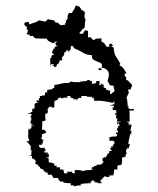

<svg xmlns="http://www.w3.org/2000/svg" viewBox="-20 -670 577 700"><path d="M257 -650 269 -646 276 -637V-633H283L282 -629L283 -630Q288 -630 289 -625Q290 -620 290 -617L288 -620V-606L289 -607L293 -591L290 -594L289 -570H287V-566L281 -565Q280 -564 280 -561L270 -551L271 -547H282L290 -560L301 -557V-533L309 -535L321 -523L330 -529L350 -530V-518L359 -514L369 -499L380 -501L377 -507L384 -512L393 -503L386 -502L387 -500L395 -496Q395 -475 402.5 -464.5Q410 -454 419 -437L415 -432Q425 -428 431 -419.5Q437 -411 441 -402L434 -401L435 -392L440 -389V-378L446 -377L462 -360L456 -344L446 -343L450 -333L440 -311L443 -312L446 -281L450 -283L449 -282L448 -275L455 -272L468 -273V-267H452L453 -227L439 -226L449 -224L450 -211L455 -222V-214L460 -215L455 -192L459 -194L458 -177L454 -185Q454 -174 451 -164.5Q448 -155 448 -144L454 -145L449 -129L443 -130L444 -125L439 -126L441 -120H439L442 -108L438 -109L439 -99L434 -101L436 -97L425 -96V-76L424 -79V-70L408 -66V-52H396L395 -36L393 -37Q392 -37 393 -34.5Q394 -32 395 -31L378 -30L379 -25H366L367 -27H361L345 -10L352 -2H336L338 -5L326 -4L329 -8H321L322 -14L312 -9L313 -4L302 -5L312 -2Q291 -2 272 1L279 5Q271 6 264 6.5Q257 7 250 10V6H238V-2H231Q220 -2 210 -5L212 -8H199Q200 -9 199 -10Q198 -11 197 -10L191 -21H175L168 -33H154V-41H145Q145 -42 145.5 -43Q146 -44 146 -46L139 -44L140 -50L126 -57V-60L118 -66L120 -69L109 -72L110 -83L107 -88L97 -93Q97 -99 96 -102L84 -103L94 -105L95 -123L92 -122V-138L76 -156L86 -155V-165L83 -164V-199L89 -197L88 -199L84 -202L92 -199L91 -204L95 -202L94 -211H107L92 -214L100 -220L91 -219L92 -232L94 -229V-243L92 -240V-248L94 -247L95 -253L92 -255L78 -256L93 -259L91 -262L98 -261L97 -274L101 -271V-275L106 -274V-292L110 -291Q109 -291 109 -295H120L113 -300Q113 -305 117 -304.5Q121 -304 123 -303L121 -312H126L125 -320H135L132 -323L142 -321L146 -334L152 -333V-342L172 -345L171 -348L178 -350V-360Q192 -362 205 -365.5Q218 -369 233 -367L232 -371L238 -370V-374Q246 -370 255 -370.5Q264 -371 272 -370L270 -372L298 -375L297 -378H308L306 -375H315V-364L331 -367L330 -374L343 -375L342 -360H350L345 -365L355 -364L353 -360H354L358 -362V-351L367 -348V-342H376L375 -338Q377 -338 377 -339L382 -341L381 -329L384 -327L398 -338L393 -358L381 -359L372 -375Q374 -381 375.5 -386.5Q377 -392 377 -398Q377 -409 369 -416Q361 -423 350 -423Q352 -427 352 -430Q352 -438 346 -441Q340 -444 332.5 -446.5Q325 -449 319.5 -453.5Q314 -458 315 -469Q297 -469 281.5 -478.5Q266 -488 250 -494L246 -502H238V-489L236 -492V-486H233L229 -479V-486H221L219 -479H214V-470L205 -459L207 -454V-450H197L199 -445L196 -446L192 -435L188 -438V-432L186 -434V-427L177 -425L178 -429L171 -430L178 -436H168L165 -434L164 -421L163 -458L168 -459L167 -464Q167 -465 167.5 -466Q168 -467 170 -465L168 -468L178 -471L170 -476L171 -486L174 -485L173 -491L177 -489L175 -494L180 -493L179 -499Q185 -501 193 -503L184 -504L182 -512L184 -516L191 -517V-518H179V-514L172 -513Q167 -515 159.5 -519Q152 -523 151 -529L109 -530L99 -539H88V-544H78V-551H81V-563H76L79 -570L69 -579V-587L83 -591L88 -581Q96 -585 105.5 -587.5Q115 -590 122 -596L145 -591L155 -600L178 -595L182 -588L191 -587L201 -578L218 -580L217 -588L221 -585L220 -598L223 -595Q224 -598 226 -602.5Q228 -607 226 -610Q227 -617 232 -623L240 -622Q245 -624 245 -629L248 -634L250 -631Q250 -639 257 -650ZM382 -126 381 -130 387 -129 384 -136H393L390 -143L395 -140L393 -146L397 -144V-154L393 -153Q395 -155 395 -157H378L380 -167L375 -166V-167Q387 -174 404 -172L403 -175L407 -174V-182L403 -181L404 -188L410 -186V-195L406 -192L407 -204L410 -201V-211H417L411 -222L408 -215L406 -223L423 -226L406 -227L408 -240L403 -238L404 -253L400 -250V-259L404 -255V-269L399 -265L401 -269H391V-280L395 -277V-285H379L398 -291L396 -294L398 -300H395L393 -295Q376 -298 359 -301Q342 -304 324 -302V-306H322V-315L315 -312V-317H296L298 -320H276L277 -313H264L266 -308L262 -309L260 -303L259 -308H246L249 -312H243V-314L238 -312V-316L235 -320H225L226 -314H210L212 -312H202L203 -316L195 -312H191V-306H185V-302L179 -304Q178 -298 178 -291.5Q178 -285 178 -279L168 -277L169 -281L157 -280L158 -275H154L155 -270L149 -269L155 -267L154 -258L151 -259V-258L152 -255L145 -256Q145 -250 145 -243.5Q145 -237 146 -231L134 -227Q134 -219 134 -212Q134 -205 133 -197H142L148 -189L147 -186H151Q140 -184 133 -180V-168H128L135 -161L142 -159L136 -158V-146L132 -148L134 -142L128 -143L125 -138V-143L122 -142V-136L128 -131H144L142 -126L145 -127L146 -119L142 -120V-114H155L153 -108L158 -109V-97L146 -95L157 -94L158 -78Q168 -78 178 -73V-66H187L186 -60H199V-52H211L214 -38H225V-44H244L243 -39L253 -38L252 -50Q258 -50 264.5 -50Q271 -50 277 -49L276 -47H289L288 -49Q297 -50 306 -50Q315 -50 324 -52H314L315 -61L322 -60V-65H334L329 -69L349 -70L348 -73L354 -72L353 -78L357 -77V-83L354 -82V-95L360 -94V-98L367 -96L366 -101L368 -99L373 -111L378 -110V-119L389 -120ZM339 -421H350V-415L340 -414Z"/></svg>

Font: ErikasBuero
Style: Regular
Weight: 400
Designer: Peter Wiegel
Foundry: Peter Wiegel
Version: Version 1.006